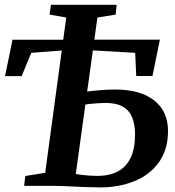

<svg xmlns="http://www.w3.org/2000/svg" viewBox="-20 -790 744 816"><path d="M405.5 6.5Q378 6.5 341 5Q304 3.5 268.8 1.8Q233.5 0 210 0H82.5L87.5 -42L172 -55.5L261.5 -715.5L190.5 -728L196.5 -769.5H475.5L471.5 -728L394 -715.5L302 -50.5Q311.5 -48.5 328.2 -46.5Q345 -44.5 363.2 -43.5Q381.5 -42.5 393 -42.5Q446.5 -42.5 482.2 -62.2Q518 -82 536 -121Q554 -160 554 -218.5Q554 -260 542 -290.2Q530 -320.5 502.5 -336.5Q475 -352.5 428 -352.5Q414 -352.5 394.5 -351.2Q375 -350 358.8 -348Q342.5 -346 336.5 -344.5L341.5 -399Q357 -402 377 -404.2Q397 -406.5 420.5 -408Q444 -409.5 470 -409.5Q576.5 -409.5 635.2 -363.2Q694 -317 694 -233.5Q694 -153.5 655 -99.8Q616 -46 550.5 -19.8Q485 6.5 405.5 6.5ZM1.5 -466.5 33 -621 659.5 -621.5 628 -467H559L554.5 -565.5L301 -580L113 -565.5L72 -466.5Z"/></svg>

Font: Merriweather 36pt SemiBold
Style: Italic
Weight: 600
Italic angle: -7.8°
Version: Version 2.101